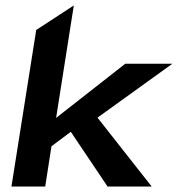

<svg xmlns="http://www.w3.org/2000/svg" viewBox="-20 -685 653 705"><path d="M22 0H146L169 -148L240 -201L375 0H537L338 -253L613 -451H440L186 -252L251 -665L113 -575Z"/></svg>

Font: Charger Sport
Style: UltObl
Weight: 1000
Designer: Jasper
Foundry: Cannot Into Space Fonts
Version: Version 1.1